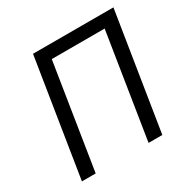

<svg xmlns="http://www.w3.org/2000/svg" viewBox="-158 -854 992 1003"><g transform="rotate(-30 337.5 -352.5)"><path d="M56 0 168 -705H653L541 0H458L558 -632H239L139 0Z"/></g></svg>

Font: Nunito Sans 7pt Condensed
Style: Italic
Weight: 400
Width: 3
Italic angle: -9°
Designer: Vernon Adams
Foundry: Vernon Adams
Version: Version 3.101;gftools[0.9.27]